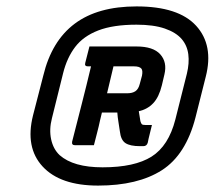

<svg xmlns="http://www.w3.org/2000/svg" viewBox="-20 -780 670 599"><path d="M406 -760Q537 -760 592 -699.5Q647 -639 622 -541L590 -414Q560 -297 485 -249Q410 -201 286 -201Q168 -201 113 -260.5Q58 -320 83 -420L115 -544Q141 -652 213 -706Q285 -760 406 -760ZM406 -703Q333 -703 286.5 -685Q240 -667 214.5 -633.5Q189 -600 177 -552L142 -411Q133 -376 139.5 -345.5Q146 -315 166 -296Q209 -258 300 -258Q400 -258 453 -291.5Q506 -325 527 -407L563 -550Q571 -583 567.5 -610.5Q564 -638 547 -658Q529 -679 494 -691Q459 -703 406 -703ZM406 -635Q458 -635 480 -610.5Q502 -586 493 -548L485 -514Q476 -477 458 -458Q440 -439 413 -433Q416 -416 418 -402Q420 -395 422.5 -392.5Q425 -390 434 -390H454Q451 -377 447 -361.5Q443 -346 441 -335Q438 -324 427 -324H417Q386 -324 371.5 -333.5Q357 -343 354 -370Q352 -385 349.5 -399.5Q347 -414 346 -429H299H298Q295 -416 292 -404Q288 -385 283 -366Q278 -347 273 -327H214Q203 -327 205 -338Q220 -397 235 -455.5Q250 -514 264 -573H254Q243 -573 246 -584Q249 -597 252.5 -609.5Q256 -622 259 -635ZM398 -573H334Q329 -552 324 -531Q319 -510 314 -489H377Q393 -489 402.5 -495.5Q412 -502 416 -518L423 -544Q426 -560 421 -566Q415 -573 398 -573Z"/></svg>

Font: Recursive Sn Lnr St SmB
Style: Italic
Weight: 600
Italic angle: -15°
Version: Version 1.079;hotconv 1.0.112;makeotfexe 2.5.65598; ttfautoh